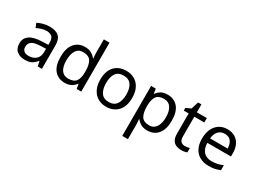

<svg xmlns="http://www.w3.org/2000/svg" viewBox="-55 -1551 3431 2581"><g transform="rotate(30 1660.5 -260.0)"><path d="M288 -545Q386 -545 433 -502Q480 -459 480 -365V0H416L399 -76H395Q360 -32 321.5 -11Q283 10 215 10Q142 10 94 -28.5Q46 -67 46 -149Q46 -229 109 -272.5Q172 -316 303 -320L394 -323V-355Q394 -422 365 -448Q336 -474 283 -474Q241 -474 203 -461.5Q165 -449 132 -433L105 -499Q140 -518 188 -531.5Q236 -545 288 -545ZM314 -259Q214 -255 175.5 -227Q137 -199 137 -148Q137 -103 164.5 -82Q192 -61 235 -61Q303 -61 348 -98.5Q393 -136 393 -214V-262Z M836 10Q736 10 676 -59.5Q616 -129 616 -267Q616 -405 676.5 -475.5Q737 -546 837 -546Q899 -546 938.5 -523Q978 -500 1003 -467H1009Q1008 -480 1005.5 -505.5Q1003 -531 1003 -546V-760H1091V0H1020L1007 -72H1003Q979 -38 939 -14Q899 10 836 10ZM850 -63Q935 -63 969.5 -109.5Q1004 -156 1004 -250V-266Q1004 -366 971 -419.5Q938 -473 849 -473Q778 -473 742.5 -416.5Q707 -360 707 -265Q707 -169 742.5 -116Q778 -63 850 -63Z M1727 -269Q1727 -136 1659.5 -63Q1592 10 1477 10Q1406 10 1350.5 -22.5Q1295 -55 1263 -117.5Q1231 -180 1231 -269Q1231 -402 1298 -474Q1365 -546 1480 -546Q1553 -546 1608.5 -513.5Q1664 -481 1695.5 -419.5Q1727 -358 1727 -269ZM1322 -269Q1322 -174 1359.5 -118.5Q1397 -63 1479 -63Q1560 -63 1598 -118.5Q1636 -174 1636 -269Q1636 -364 1598 -418Q1560 -472 1478 -472Q1396 -472 1359 -418Q1322 -364 1322 -269Z M2121 -546Q2220 -546 2280.5 -477Q2341 -408 2341 -269Q2341 -132 2280.5 -61Q2220 10 2120 10Q2058 10 2017.5 -13.5Q1977 -37 1954 -68H1948Q1950 -51 1952 -25Q1954 1 1954 20V240H1866V-536H1938L1950 -463H1954Q1978 -498 2017 -522Q2056 -546 2121 -546ZM2105 -472Q2023 -472 1989.5 -426Q1956 -380 1954 -286V-269Q1954 -170 1986.5 -116.5Q2019 -63 2107 -63Q2156 -63 2187.5 -90Q2219 -117 2234.5 -163.5Q2250 -210 2250 -270Q2250 -362 2214.5 -417Q2179 -472 2105 -472Z M2660 -62Q2680 -62 2701 -65.5Q2722 -69 2735 -73V-6Q2721 1 2695 5.5Q2669 10 2645 10Q2603 10 2567.5 -4.5Q2532 -19 2510 -55Q2488 -91 2488 -156V-468H2412V-510L2489 -545L2524 -659H2576V-536H2731V-468H2576V-158Q2576 -109 2599.5 -85.5Q2623 -62 2660 -62Z M3049 -546Q3118 -546 3167.5 -516Q3217 -486 3243.5 -431.5Q3270 -377 3270 -304V-251H2903Q2905 -160 2949.5 -112.5Q2994 -65 3074 -65Q3125 -65 3164.5 -74.5Q3204 -84 3246 -102V-25Q3205 -7 3165 1.5Q3125 10 3070 10Q2994 10 2935.5 -21Q2877 -52 2844.5 -113.5Q2812 -175 2812 -264Q2812 -352 2841.5 -415Q2871 -478 2924.5 -512Q2978 -546 3049 -546ZM3048 -474Q2985 -474 2948.5 -433.5Q2912 -393 2905 -321H3178Q3177 -389 3146 -431.5Q3115 -474 3048 -474Z"/></g></svg>

Font: Noto Sans Avestan
Style: Regular
Weight: 400
Designer: Monotype Design Team
Foundry: Monotype Imaging Inc.
Version: Version 2.003; ttfautohint (v1.8.4.7-5d5b)